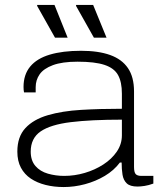

<svg xmlns="http://www.w3.org/2000/svg" viewBox="-20 -743 644 775"><path d="M237 12Q198 12 164 3.5Q130 -5 104.5 -22Q79 -39 64.5 -66Q50 -93 50 -131Q50 -191 82.5 -226Q115 -261 173 -278Q231 -295 307.5 -299.5Q384 -304 472 -304V-365Q472 -412 456.5 -440Q441 -468 402 -481Q363 -494 293 -494Q231 -494 193.5 -480Q156 -466 140 -443Q124 -420 124 -391V-370H77Q76 -375 75.5 -380Q75 -385 75 -392Q75 -442 102 -474.5Q129 -507 181 -522.5Q233 -538 307 -538Q377 -538 424.5 -521Q472 -504 496.5 -468Q521 -432 521 -374V-69Q521 -48 527.5 -40.5Q534 -33 551 -33H599V-2Q580 5 563.5 7.5Q547 10 535 10Q505 10 491.5 -3Q478 -16 474.5 -38Q471 -60 471 -87H464Q440 -55 403 -33Q366 -11 323 0.5Q280 12 237 12ZM239 -33Q281 -33 322 -45Q363 -57 397 -79Q431 -101 451.5 -131Q472 -161 472 -197V-260Q348 -260 266 -250Q184 -240 144 -212.5Q104 -185 104 -131Q104 -95 123 -73Q142 -51 173.5 -42Q205 -33 239 -33ZM359 -591 287 -719V-723H356L410 -591ZM202 -591 130 -719V-723H200L253 -591Z"/></svg>

Font: Archivo SemiExpanded Thin
Style: Regular
Weight: 250
Width: 6
Designer: Hector Gatti
Foundry: Omnibus-Type
Version: Version 2.001